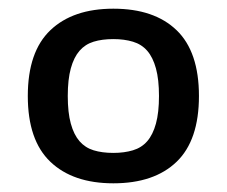

<svg xmlns="http://www.w3.org/2000/svg" viewBox="-20 -767 522 442"><path d="M241 -345Q148 -345 96 -394.5Q44 -444 44 -546Q44 -648 96 -697.5Q148 -747 241 -747Q335 -747 386.5 -697.5Q438 -648 438 -546Q438 -444 386.5 -394.5Q335 -345 241 -345ZM241 -415Q266 -415 286 -421Q306 -427 319 -442Q332 -457 339 -482.5Q346 -508 346 -546Q346 -584 339 -609.5Q332 -635 319 -650Q306 -665 286 -671Q266 -677 241 -677Q215 -677 195.5 -671Q176 -665 163 -650Q150 -635 143 -609.5Q136 -584 136 -546Q136 -508 143 -482.5Q150 -457 163 -442Q176 -427 195.5 -421Q215 -415 241 -415Z"/></svg>

Font: EncodeSans
Style: Medium
Weight: 500
Designer: Pablo Impallari, Andres Torresi
Foundry: Pablo Impallari, Andres Torresi
Version: Version 1.000; ttfautohint (v1.4.1)